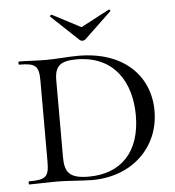

<svg xmlns="http://www.w3.org/2000/svg" viewBox="-48 -679 665 728"><g transform="rotate(-5 284.0 -315.0)"><path d="M272 -530C278 -524 289 -524 295 -530L397 -627C401 -630 395 -636 392 -634L284 -577L175 -634C173 -635 166 -629 169 -627ZM274 4C426 4 532 -98 532 -237C532 -370 435 -470 262 -470C223 -470 180 -465 140 -465C102 -465 65 -468 36 -468C33 -468 33 -456 36 -456C100 -456 111 -444 111 -387V-81C111 -23 100 -12 35 -12C32 -12 32 0 35 0C64 0 102 -2 140 -2C184 -2 236 4 274 4ZM262 -10C187 -10 171 -36 171 -92V-385C171 -440 194 -457 254 -457C400 -457 460 -349 460 -226C460 -87 385 -10 262 -10Z"/></g></svg>

Font: Cormorant SC
Style: Regular
Weight: 400
Designer: Christian Thalmann (Catharsis Fonts)
Version: Version 1.000;PS 001.000;hotconv 1.0.70;makeotf.lib2.5.58329